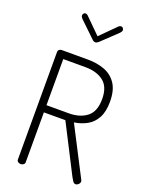

<svg xmlns="http://www.w3.org/2000/svg" viewBox="-179 -1072 876 1158"><g transform="rotate(20 259.0 -493.5)"><path d="M457 1Q446 1 438.5 -11.5Q431 -24 425 -34L268 -341H130V-21Q130 -11 122 -5.5Q114 0 105 0Q95 0 87.5 -5.5Q80 -11 80 -21V-711Q80 -719 85.5 -724.5Q91 -730 101 -731H273Q329 -731 377 -713.5Q425 -696 454 -653.5Q483 -611 483 -537Q483 -474 461.5 -434Q440 -394 403.5 -373.5Q367 -353 321 -346L481 -36Q483 -33 483.5 -30Q484 -27 484 -25Q484 -18 480 -12.5Q476 -7 470 -3Q464 1 457 1ZM130 -387H273Q344 -387 388.5 -421.5Q433 -456 433 -536Q433 -615 388.5 -649Q344 -683 273 -683H130ZM277 -844Q265 -844 256 -854L156 -950Q151 -956 148.5 -960Q146 -964 146 -970Q146 -976 150.5 -982Q155 -988 163 -988Q171 -988 178 -981L277 -883L375 -981Q382 -988 391 -988Q399 -988 403.5 -982Q408 -976 408 -970Q408 -964 405.5 -960Q403 -956 398 -950L297 -854Q286 -844 277 -844Z"/></g></svg>

Font: Dosis ExtraLight Light
Style: Regular
Weight: 300
Version: Version 3.001; ttfautohint (v1.8.2)